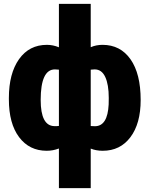

<svg xmlns="http://www.w3.org/2000/svg" viewBox="-20 -770 773 993"><path d="M25.9 -263.2Q25.9 -389.6 78.4 -463.9Q130.9 -538.1 222.7 -538.1Q253.9 -538.1 284.7 -525.4V-750H449.2V-525.9Q477.5 -538.1 510.3 -538.1Q602.5 -538.1 655 -463.4Q707.5 -388.7 707.5 -252.9Q707.5 -130.9 654.5 -60.5Q601.6 9.8 511.2 9.8Q477.1 9.8 449.2 -1.5V203.1H284.7V-2Q253.9 9.8 221.7 9.8Q131.8 9.8 78.9 -60.5Q25.9 -130.9 25.9 -256.3ZM190.4 -252.9Q190.4 -119.1 261.2 -117.7H273.9L284.7 -118.7V-409.7L264.2 -411.1Q190.4 -411.1 190.4 -252.9ZM542.5 -263.2Q542.5 -333 524.2 -372.1Q505.9 -411.1 469.7 -411.1L449.2 -409.7V-118.2L470.7 -117.2Q536.6 -117.2 542 -230Z"/></svg>

Font: Roboto
Style: Regular
Weight: 900
Designer: Google
Version: Version 2.001171; 2014